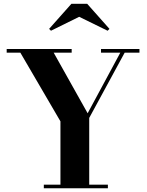

<svg xmlns="http://www.w3.org/2000/svg" viewBox="-20 -1014 789 1034"><path d="M216 0V-19.5H305.5V-360.5L89.5 -730.5H16V-750H366V-730.5H269L452 -404L628 -730.5H524V-750H731V-730.5H651.5L460.5 -379V-19.5H561V0ZM254.5 -848.5 244.5 -858.5 364.5 -993.5H449.5L569.5 -858.5L559.5 -848.5L406.5 -923.5Z"/></svg>

Font: Bodoni Moda 11pt
Style: Bold
Weight: 700
Designer: Owen Earl
Foundry: indestructible type
Version: Version 2.004